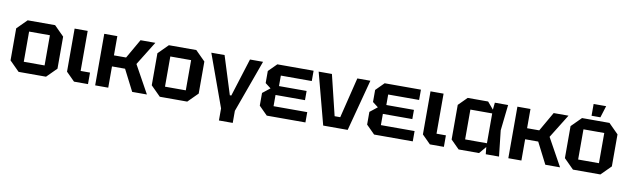

<svg xmlns="http://www.w3.org/2000/svg" viewBox="-48 -1322 6725 2054"><g transform="rotate(10 3314.0 -295.0)"><path d="M48 -106V-454L154 -560H452L558 -454V-106L452 0H154ZM190 -116H416V-444H190Z M664 -560H806V-125H908V0H756L664 -92Z M986 0V-560H1128V-351H1260L1380 -560H1541L1381 -302L1548 0H1388L1270 -231H1128V0Z M1582 -106V-454L1688 -560H1986L2092 -454V-106L1986 0H1688ZM1724 -116H1950V-444H1724Z M2355 9 2149 -560H2293L2423 -146H2439L2569 -560H2711L2505 9V140H2355Z M2850 0 2758 -92V-230L2839 -294L2778 -341V-472L2866 -560H3260V-448H2924V-334H3224V-234H2904V-112H3270V0Z M3463 0 3315 -560H3459L3566 -120H3627L3735 -560H3877L3729 0Z M4016 0 3924 -92V-230L4005 -294L3944 -341V-472L4032 -560H4426V-448H4090V-334H4390V-234H4070V-112H4436V0Z M4530 -560H4672V-125H4774V0H4622L4530 -92Z M4934 0 4842 -92V-468L4934 -560H5156L5221 -483L5229 -560H5373L5342 -280L5373 0H5229L5221 -77L5156 0ZM4984 -118H5221V-442H4984Z M5474 0V-560H5616V-351H5748L5868 -560H6029L5869 -302L6036 0H5876L5758 -231H5616V0Z M6070 -106V-454L6176 -560H6474L6580 -454V-106L6474 0H6176ZM6212 -116H6438V-444H6212ZM6272 -602V-730H6408L6368 -602Z"/></g></svg>

Font: Tektur SemiBold
Style: Regular
Weight: 600
Designer: Adam Jagosz
Foundry: Adam Jagosz
Version: Version 1.005;gftools[0.9.30]